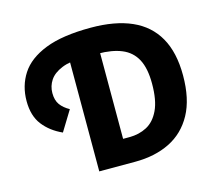

<svg xmlns="http://www.w3.org/2000/svg" viewBox="-96 -784 1020 904"><g transform="rotate(-15 413.5 -332.0)"><path d="M281 0V-586H429V-119H460Q507 -119 545 -139Q583 -159 605.5 -206.5Q628 -254 628 -335Q628 -410 604.5 -454Q581 -498 534 -517.5Q487 -537 418 -537H351Q283 -537 241.5 -520Q200 -503 181.5 -475Q163 -447 163 -413Q163 -378 178.5 -356.5Q194 -335 223 -319L163 -221Q105 -247 70.5 -291.5Q36 -336 36 -408Q36 -482 73.5 -540Q111 -598 194.5 -631Q278 -664 417 -664Q535 -664 615.5 -628.5Q696 -593 737.5 -520Q779 -447 779 -335Q779 -220 738.5 -146Q698 -72 625.5 -36Q553 0 456 0Z"/></g></svg>

Font: Source Sans 3 ExtraLight
Style: Bold
Weight: 700
Version: Version 3.052;hotconv 1.1.0;makeotfexe 2.6.0